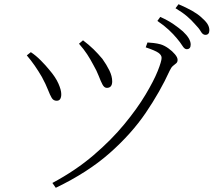

<svg xmlns="http://www.w3.org/2000/svg" viewBox="-20 -852 1040 909"><path d="M863.8 -619.1Q853.5 -619.1 843.5 -635.3Q833.5 -651.4 816.9 -670.9Q801.3 -689.9 778.8 -710.9Q756.3 -731.9 725.1 -752.9L738.8 -772Q776.4 -754.9 802.5 -736.8Q828.6 -718.8 846.2 -703.1Q882.8 -668.9 882.8 -641.1Q882.8 -619.1 863.8 -619.1ZM952.1 -687Q939.9 -687 930.7 -703.1Q921.4 -719.2 903.8 -736.8Q886.2 -757.3 865.2 -775.1Q844.2 -793 811 -813L825.2 -832Q861.8 -816.4 888.7 -801.3Q915.5 -786.1 932.1 -771Q953.1 -752.9 962.2 -738.5Q971.2 -724.1 971.2 -709Q971.2 -687 952.1 -687ZM421.9 -544.9Q407.7 -571.8 392.6 -595Q377.4 -618.2 354 -645L373 -661.1Q400.9 -640.1 422.9 -618.7Q444.8 -597.2 464.8 -573.2Q484.4 -545.9 497.8 -518.6Q511.2 -491.2 511.2 -466.8Q511.2 -436 485.8 -436Q473.6 -436 465.3 -451.7Q457 -467.3 447.5 -492.2Q438 -517.1 421.9 -544.9ZM178.2 -487.8Q162.1 -515.6 144.3 -541.3Q126.5 -566.9 106.9 -589.8L126 -605Q149.9 -589.4 173.6 -565.4Q197.3 -541.5 212.9 -522Q243.2 -486.8 256.6 -456.3Q270 -425.8 270 -407.2Q270.5 -393.6 265.6 -384.3Q260.7 -375 248 -375Q232.9 -375 224.9 -388.4Q216.8 -401.9 207 -427.2Q197.3 -452.6 178.2 -487.8ZM783.2 -517.1Q738.3 -418.5 670.4 -318.4Q602.5 -218.3 499 -127Q395.5 -35.6 244.1 37.1L228 14.2Q338.4 -44.9 423.1 -117.4Q507.8 -189.9 568.8 -264.2Q629.9 -338.4 668.9 -403.8Q708 -469.2 726.6 -515.6Q745.1 -562 745.1 -578.1Q745.1 -591.3 730 -602.1Q714.8 -612.8 669.9 -627.9L678.2 -650.9Q689.9 -650.4 707 -648.4Q724.1 -646.5 740.2 -642.1Q758.3 -636.7 777.1 -623.3Q795.9 -609.9 808.3 -595Q820.8 -580.1 820.8 -568.8Q820.8 -558.1 814.5 -552.7Q808.1 -547.4 799.3 -540.3Q790.5 -533.2 783.2 -517.1Z"/></svg>

Font: Source Han Serif CN ExtraLight
Style: Regular
Weight: 250
Designer: Ryoko NISHIZUKA  (kana & ideographs); Frank Grießhammer (Latin, Greek & Cyrillic); Wenlong ZHANG  (bopomofo); Sandoll Co
Foundry: Adobe Systems Incorporated
Version: Version 1.001;PS 1.001;hotconv 16.6.54;makeotf.lib2.5.65590